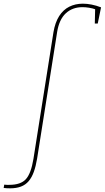

<svg xmlns="http://www.w3.org/2000/svg" viewBox="-114 -788 570 1045"><path d="M-94 235 -91 217Q-83 218 -76.5 218Q-70 218 -63 218Q-1 218 27 187Q55 156 68 77L177 -613Q186 -666 208 -700.5Q230 -735 263 -751.5Q296 -768 337 -768Q360 -768 385 -763Q410 -758 436 -748L418 -660H402L404 -745L409 -736Q390 -743 370.5 -746Q351 -749 335 -749Q280 -749 244 -715.5Q208 -682 197 -614L88 75Q81 117 70 147.5Q59 178 42 198Q25 218 0 227.5Q-25 237 -59 237Q-69 237 -77 236.5Q-85 236 -94 235Z"/></svg>

Font: Bitter Thin Thin
Style: Italic
Weight: 250
Italic angle: -9°
Version: Version 2.002